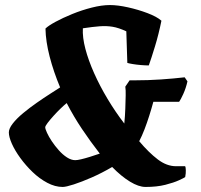

<svg xmlns="http://www.w3.org/2000/svg" viewBox="-20 -740 795 760"><path d="M228 0Q198 0 167 -16.5Q136 -33 109 -59Q82 -85 60.5 -114.5Q39 -144 27 -171Q15 -198 15 -216Q15 -231 30.5 -251Q46 -271 72 -292.5Q98 -314 126 -333.5Q154 -353 179 -369Q204 -385 218 -394Q192 -456 176.5 -516Q161 -576 160 -627Q171 -638 199.5 -653.5Q228 -669 266 -684.5Q304 -700 343.5 -710Q383 -720 415 -720Q446 -720 486.5 -711Q527 -702 564 -688Q601 -674 619 -658Q608 -604 593.5 -556.5Q579 -509 569 -481Q555 -481 537.5 -482.5Q520 -484 505 -486.5Q490 -489 484 -491L480 -616Q450 -630 426 -634Q402 -638 375 -636Q348 -634 308 -628Q306 -592 318 -546.5Q330 -501 352.5 -450.5Q375 -400 405.5 -349Q436 -298 472 -251Q475 -281 476 -310Q477 -339 477.5 -362Q478 -385 476 -397L493 -422H512Q566 -422 617 -425.5Q668 -429 711 -434L722 -418Q716 -391 705.5 -368Q695 -345 689 -337H587Q580 -311 571 -282.5Q562 -254 552 -228Q542 -202 531 -181Q569 -136 604.5 -109Q640 -82 677 -82Q686 -82 695.5 -82Q705 -82 713 -82Q715 -79 715.5 -66.5Q716 -54 713 -39Q709 -36 688.5 -26.5Q668 -17 634.5 -8.5Q601 0 556 0Q529 0 494.5 -21Q460 -42 424 -79Q383 -55 343 -37.5Q303 -20 272 -10Q241 0 228 0ZM278 -106Q286 -106 301 -109.5Q316 -113 335.5 -119Q355 -125 375 -132Q337 -181 304.5 -229.5Q272 -278 244 -332Q234 -324 220 -310.5Q206 -297 192 -281.5Q178 -266 168.5 -253.5Q159 -241 159 -236Q159 -230 166 -214.5Q173 -199 185 -181Q197 -163 212.5 -145.5Q228 -128 245 -117Q262 -106 278 -106Z"/></svg>

Font: Texturina Medium 12pt ExtraBold
Style: Italic
Weight: 800
Italic angle: -11°
Version: Version 1.002